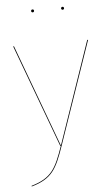

<svg xmlns="http://www.w3.org/2000/svg" viewBox="-59 -732 554 961"><g transform="rotate(-5 217.5 -251.5)"><path d="M141.6 -693.1C136.9 -693.1 134.3 -689.5 134.3 -685.7C134.3 -681.9 136.9 -678.4 141.6 -678.4C146.5 -678.4 149.1 -681.9 149.1 -685.7C149.1 -689.5 146.5 -693.1 141.6 -693.1ZM292.4 -693.1C287.5 -693.1 284.9 -689.5 284.9 -685.7C284.9 -681.9 287.5 -678.4 292.4 -678.4C297.1 -678.4 299.7 -681.9 299.7 -685.7C299.7 -689.5 297.1 -693.1 292.4 -693.1ZM405.7 -517.2H401.4L224.1 -1.7L33.5 -517.2H29.3L220.9 0H223.5C184.6 111.1 162.6 155.9 60.5 186L60.8 189.6C165.4 159.4 188.3 112.4 227.4 0.1Z"/></g></svg>

Font: Fira Sans Four
Style: Regular
Weight: 100
Designer: Carrois Corporate & Edenspiekermann AG
Foundry: Carrois Corporate GbR & Edenspiekermann AG
Version: Version 4.203;PS 004.203;hotconv 1.0.88;makeotf.lib2.5.64775